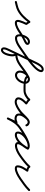

<svg xmlns="http://www.w3.org/2000/svg" viewBox="1476 -2094 917 3936"><g transform="rotate(90 1934.0 -125.5)"><path d="M12.3 27.3C12.3 27.3 12.3 27.3 12.3 27.3C54.2 16.3 96.6 10 137.5 -5.3C261.3 -51.4 355.5 -153.6 431.9 -257.6C435.6 -262.6 425.3 -265.6 414.8 -266.1C404.4 -266.5 393.8 -264.4 397 -259.1C410.2 -237.4 423.3 -209 442 -192.3C444.1 -190.5 443.4 -197.9 441.9 -205.1C440.4 -212.3 438.1 -219.4 437 -216.9C415.1 -170.1 393.1 -123.6 378.8 -73.8C365.4 -26.8 372.7 28 434 28C504 28 586.7 -21 642 -59.8C651.5 -66.5 653.9 -79.5 647.2 -89C640.5 -98.5 627.5 -100.9 618 -94.2C618 -94.2 618 -94.2 618 -94.2C570.4 -60.9 494.3 -14 434 -14C406 -14 413.9 -43.6 419.2 -62.2C432.8 -109.9 454.2 -154.3 475 -199.1C476.2 -201.6 476 -206.9 474.9 -211.9C473.9 -217 472 -221.9 470 -223.7C454.9 -237.1 443.7 -263.1 433 -280.9C429.7 -286.2 422.9 -289.1 415.9 -289.4C408.9 -289.7 401.8 -287.4 398.1 -282.4C326.8 -185.5 238.6 -87.7 122.9 -44.6C83.3 -29.9 42.2 -24 1.7 -13.3C-9.6 -10.4 -16.3 1.1 -13.3 12.3C-10.4 23.6 1.1 30.3 12.3 27.3Z M642 -59.8C642 -59.8 642 -59.8 642 -59.8C682.2 -87.8 723.7 -113.7 766.9 -136.9C798.7 -153.9 845.1 -169.5 870.6 -195.2C880.6 -205.2 886 -217.7 886 -232C886 -264.1 851.3 -282 823 -282C721.7 -282 668 -151.9 668 -66C668 -15.5 693.1 25 748 25C819.9 25 894.5 -20 951.1 -59.8C960.6 -66.5 962.8 -79.6 956.2 -89.1C949.5 -98.6 936.4 -100.8 926.9 -94.2C926.9 -94.2 926.9 -94.2 926.9 -94.2C878.2 -59.9 810.3 -17 748 -17C717.2 -17 710 -38.9 710 -66C710 -126.8 748 -240 823 -240C827.3 -240 844 -236 844 -232C844 -224.4 834.6 -219.6 829.1 -216.3C758.7 -174 686.3 -141.9 618 -94.2C608.5 -87.6 606.1 -74.5 612.8 -65C619.4 -55.5 632.5 -53.1 642 -59.8Z M951 -59.8C951 -59.8 951 -59.8 951 -59.8C1061.7 -137 1176.8 -212.2 1281.3 -297.7C1327.2 -335.3 1476.4 -462.2 1438.4 -536.2C1427.7 -557.1 1405.4 -564.3 1383.4 -563.9C1314.3 -562.5 1265.5 -471.5 1239.2 -418.3C1239.2 -418.3 1239.2 -418.2 1239.2 -418.2C1239.1 -418.1 1239.1 -418.1 1239.1 -418.1C1149.8 -231.4 1060.5 -44.7 971.2 142.1C954.9 176.1 936 215 936 253.5C936 285.2 956.5 313.4 990.1 313.4C1080.2 313.4 1120.7 152.1 1120.7 82C1120.7 50.6 1114 13.7 1095.7 -12.7C1091.5 -18.9 1083.4 -10.6 1078.3 -0.9C1073.2 8.9 1071 20.2 1078.4 20.2C1164.6 20.2 1235.2 -11.6 1305.8 -59.6C1315.4 -66.2 1317.9 -79.2 1311.4 -88.8C1304.8 -98.4 1291.8 -100.9 1282.2 -94.4C1218.6 -51.2 1156 -21.8 1078.4 -21.8C1071 -21.8 1064.5 -16.6 1061 -9.9C1057.5 -3.3 1056.9 5 1061.2 11.1C1074.4 30.4 1078.7 59.3 1078.7 82C1078.7 124.9 1047.9 271.4 990.1 271.4C980.4 271.4 978 261.4 978 253.5C978 222.1 995.7 188.1 1009.1 160.2C1098.4 -26.5 1187.7 -213.2 1277 -399.9C1277 -399.9 1277 -399.9 1276.9 -399.8C1276.9 -399.8 1276.9 -399.7 1276.9 -399.7C1294 -434.3 1337.4 -520.9 1384.2 -521.9C1403.3 -522.2 1405 -515 1399.5 -497.5C1379.2 -433.2 1304.6 -371 1254.8 -330.3C1151 -245.4 1036.8 -170.9 927 -94.2C917.5 -87.6 915.1 -74.5 921.8 -65C928.4 -55.5 941.5 -53.1 951 -59.8Z M1276.8 -65C1283.4 -55.5 1296.5 -53.1 1306 -59.8C1387.4 -116.5 1468.7 -187.2 1557.6 -230.6C1568 -235.7 1572.3 -248.3 1567.2 -258.7C1562.1 -269.1 1549.6 -273.4 1539.2 -268.3C1539.2 -268.3 1539.2 -268.3 1539.2 -268.3C1448.1 -223.9 1365.2 -152.3 1282 -94.2C1272.5 -87.6 1270.1 -74.5 1276.8 -65ZM1539.5 -268.5C1539.5 -268.5 1539.5 -268.5 1539.5 -268.5C1464.5 -233.8 1412.7 -153.9 1412.7 -71.2C1412.7 -16.8 1453.3 25.7 1508.2 25.7C1606.3 25.7 1683.6 -93.2 1683.6 -182.5C1683.6 -232.4 1644.9 -281 1593 -281C1565.7 -281 1534.3 -274 1524.2 -244.9C1524.2 -244.9 1524.2 -245 1524.2 -245C1524.2 -245 1524.2 -245.1 1524.2 -245.1C1486.3 -138.8 1778.3 -150 1825 -150C1836.6 -150 1846 -159.4 1846 -171C1846 -182.6 1836.6 -192 1825 -192C1825 -192 1825 -192 1825 -192C1755 -192.1 1636.6 -184.4 1573 -218.7C1567.9 -221.4 1561.5 -224.5 1563.8 -230.9C1563.8 -230.9 1563.8 -231 1563.8 -231C1563.8 -231 1563.8 -231.1 1563.8 -231.1C1566.5 -238.7 1586.6 -239 1593 -239C1621.4 -239 1641.6 -209.2 1641.6 -182.5C1641.6 -116.8 1582.3 -16.3 1508.2 -16.3C1476.5 -16.3 1454.7 -39.9 1454.7 -71.2C1454.7 -137.6 1497 -202.5 1557.2 -230.4C1567.7 -235.3 1572.3 -247.8 1567.4 -258.3C1562.5 -268.8 1550.1 -273.4 1539.5 -268.5Z M1804 -171C1804 -159.4 1813.4 -150 1825 -150C1895.4 -150 1984.1 -199.4 2025.8 -255.5C2029.2 -260 2019.1 -262.3 2009 -262.4C1998.8 -262.4 1988.7 -260.2 1992.1 -255.6C2011.6 -229 2048.1 -202.2 2077.5 -187.3C2082.8 -184.6 2083.9 -195.1 2082.5 -205.4C2081.1 -215.6 2077.2 -225.5 2072.8 -221.4C2025.4 -177.8 1961.2 -112 1961.2 -43.2C1961.2 5.8 2008.2 31.5 2052.2 31.5C2123.6 31.5 2200.9 -20.2 2257.1 -59.8C2266.6 -66.5 2268.8 -79.6 2262.2 -89.1C2255.5 -98.6 2242.4 -100.8 2232.9 -94.2C2185 -60.4 2113.4 -10.5 2052.2 -10.5C2032.6 -10.5 2003.2 -18.9 2003.2 -43.2C2003.2 -97.5 2064.1 -156.4 2101.2 -190.6C2105.6 -194.6 2107.1 -201.8 2106.2 -208.6C2105.3 -215.5 2101.9 -222 2096.5 -224.7C2073.1 -236.6 2041.5 -259.2 2025.9 -280.4C2022.6 -285 2015.8 -287.3 2009.1 -287.3C2002.3 -287.4 1995.5 -285.1 1992.2 -280.5C1958.3 -235.1 1882.2 -192 1825 -192C1813.4 -192 1804 -182.6 1804 -171Z M2604.2 -89.1C2597.5 -98.6 2584.4 -100.8 2574.9 -94.2C2476.2 -24.7 2426.6 53.4 2375.7 162.1C2369.8 174.8 2376.3 185.5 2385.8 190C2395.4 194.4 2407.8 192.6 2413.8 179.9C2441.2 121 2468.7 62.1 2496.1 3.3C2499.8 -4.6 2497.3 -13.3 2491.7 -19.2C2486.2 -25.2 2477.8 -28.3 2469.6 -25.2C2440.8 -14.3 2413.2 -3 2381.7 -8.7C2381.7 -8.7 2381.6 -8.7 2381.6 -8.7C2381.5 -8.7 2381.5 -8.7 2381.5 -8.7C2365.5 -11.4 2340.4 -19.9 2336.6 -38.3C2331 -64.6 2336.7 -96.5 2349.5 -120C2349.5 -120 2349.4 -119.9 2349.3 -119.7C2349.3 -119.6 2349.2 -119.5 2349.2 -119.5C2370.2 -155.8 2438.4 -267.6 2495.6 -226C2495.7 -226 2495.8 -225.9 2496 -225.8C2496.2 -225.7 2496.3 -225.5 2496.4 -225.5C2500.7 -222.6 2504.5 -218.8 2508.2 -215.2C2508.2 -215.1 2508 -215.3 2507.8 -215.6C2507.6 -215.8 2507.4 -216 2507.4 -216C2511.5 -211.4 2513.3 -207.4 2515.3 -201.9C2519.9 -189.1 2531.7 -185.9 2541.5 -189C2551.3 -192.2 2559 -201.9 2555.2 -214.9C2543.3 -255.2 2519.1 -266 2482.6 -276.2C2482.6 -276.2 2481.8 -276.4 2481 -276.5C2480.2 -276.7 2479.4 -276.9 2479.4 -276.9C2398.9 -286.1 2300.3 -141.2 2233 -94.2C2223.5 -87.6 2221.1 -74.5 2227.8 -65C2234.4 -55.5 2247.5 -53.1 2257 -59.8C2257 -59.8 2257 -59.8 2257 -59.8C2282.9 -77.8 2306.9 -98.3 2329.6 -120.2C2362.8 -152.5 2424.1 -240.9 2474.6 -235.1C2474.7 -235.1 2473.8 -235.3 2473 -235.5C2472.1 -235.6 2471.3 -235.8 2471.4 -235.8C2492.9 -229.8 2507.5 -228.3 2514.8 -203.1C2518.7 -190.1 2530.9 -187 2541.1 -190.3C2551.3 -193.6 2559.4 -203.4 2554.7 -216.1C2550.9 -226.8 2546.3 -235.5 2538.6 -244C2538.6 -244.1 2538.4 -244.3 2538.2 -244.4C2538 -244.6 2537.9 -244.8 2537.8 -244.8C2532.2 -250.5 2526.4 -256 2519.6 -260.5C2519.6 -260.5 2519.8 -260.4 2520 -260.2C2520.2 -260.1 2520.4 -260 2520.4 -260C2433.9 -322.9 2349.6 -204.2 2312.8 -140.5C2312.8 -140.5 2312.7 -140.4 2312.7 -140.3C2312.6 -140.1 2312.5 -140 2312.5 -140C2295.1 -107.8 2287.9 -65.7 2295.4 -29.7C2303.2 7.3 2340.1 27 2374.5 32.7C2374.5 32.7 2374.5 32.7 2374.4 32.7C2374.4 32.7 2374.3 32.7 2374.3 32.7C2414.1 39.8 2448.1 27.9 2484.5 14C2492.7 10.9 2487.9 -0.2 2480.2 -8.5C2472.4 -16.8 2461.7 -22.4 2458 -14.5C2430.6 44.4 2403.1 103.3 2375.7 162.1C2369.8 174.8 2376.3 185.6 2385.8 190C2395.3 194.5 2407.8 192.6 2413.7 179.9C2461.6 77.8 2506.5 5.4 2599.1 -59.8C2608.6 -66.5 2610.8 -79.6 2604.2 -89.1Z M2569.8 -65C2576.4 -55.5 2589.5 -53.1 2599 -59.8C2673 -111.4 2863.1 -235.8 2954.6 -235.8C2969.6 -235.8 2985.4 -232.8 2997.8 -223.9C3008.6 -216.2 3020.1 -221.6 3026 -230.7C3031.8 -239.8 3032.1 -252.5 3020.5 -259.2C2998.2 -272.1 2979.7 -277.1 2953.3 -277.1C2840 -277.1 2662.1 -155.6 2662.1 -34.2C2662.1 9.6 2691 28.3 2731.7 28.3C2856.8 28.3 2977.3 -129 3031.4 -227.9C3038.1 -240.2 3032.3 -251.4 3023.1 -256.4C3013.9 -261.5 3001.3 -260.4 2994.6 -248.1C2960.3 -185.6 2878.3 -101.5 2878.3 -31.6C2878.3 8 2915.3 25.7 2950 25.7C3021.7 25.7 3106.8 -19.4 3164.1 -59.8C3173.6 -66.5 3175.8 -79.6 3169.2 -89.1C3162.5 -98.6 3149.4 -100.8 3139.9 -94.2C3090.1 -59 3012.4 -16.3 2950 -16.3C2940.5 -16.3 2920.3 -18.3 2920.3 -31.6C2920.3 -79.6 3004.3 -178.4 3031.4 -227.9C3038.1 -240.2 3032.3 -251.4 3023.1 -256.4C3013.9 -261.5 3001.3 -260.4 2994.6 -248.1C2949 -164.9 2838 -13.7 2731.7 -13.7C2713.9 -13.7 2704.1 -14.7 2704.1 -34.2C2704.1 -131.4 2864 -235.1 2953.3 -235.1C2972.5 -235.1 2983.7 -232 2999.5 -222.8C3011 -216.1 3022.1 -221.1 3027.6 -229.6C3033.1 -238.2 3033.1 -250.3 3022.2 -258.1C3002.6 -272.1 2978.5 -277.8 2954.6 -277.8C2845.7 -277.8 2661.8 -154.8 2575 -94.2C2565.5 -87.6 2563.1 -74.5 2569.8 -65Z M3164 -59.8C3164 -59.8 3164 -59.8 3164 -59.8C3245.3 -116.2 3333.4 -182.2 3399.6 -256C3403.7 -260.6 3393.8 -264.5 3383.4 -265.9C3373.1 -267.4 3362.4 -266.3 3365.2 -260.7C3383.1 -224.3 3425.7 -209.1 3463.9 -207C3470.9 -206.7 3468.7 -217.7 3463.9 -227.4C3459 -237.1 3451.4 -245.4 3447.5 -239.6C3404.5 -174.4 3355.2 -109 3355.2 -27.1C3355.2 12.5 3383.8 28.9 3420.1 28.9C3487.2 28.9 3579.1 -21.8 3632.2 -59.9C3641.7 -66.7 3643.8 -79.8 3637.1 -89.2C3630.3 -98.7 3617.2 -100.8 3607.8 -94.1C3607.8 -94.1 3607.8 -94.1 3607.8 -94.1C3562.3 -61.5 3477.5 -13.1 3420.1 -13.1C3407.2 -13.1 3397.2 -12.6 3397.2 -27.1C3397.2 -99.1 3444.6 -159 3482.5 -216.4C3486.4 -222.3 3485.8 -230.3 3482.5 -236.8C3479.2 -243.4 3473.2 -248.6 3466.1 -249C3444 -250.2 3413.5 -257.6 3402.8 -279.3C3400.1 -284.8 3393.6 -288.3 3386.7 -289.2C3379.7 -290.2 3372.5 -288.6 3368.4 -284C3304.4 -212.7 3218.6 -148.8 3140 -94.2C3130.5 -87.6 3128.1 -74.5 3134.8 -65C3141.4 -55.5 3154.5 -53.1 3164 -59.8Z M3602.9 -63.5C3609.6 -54 3622.7 -51.8 3632.2 -58.5C3715.4 -117.7 3804.3 -176.4 3876 -249.3C3884.1 -257.5 3884 -270.8 3875.7 -279C3867.5 -287.1 3854.2 -287 3846 -278.7C3846 -278.7 3846 -278.7 3846 -278.7C3776.1 -207.6 3689 -150.4 3607.8 -92.8C3598.4 -86.1 3596.2 -73 3602.9 -63.5Z"/></g></svg>

Font: FRB American Cursive Guidelines Medium
Style: Italic
Weight: 500
Italic angle: -25°
Version: Version 2.0;Modular Font Editor K font №1